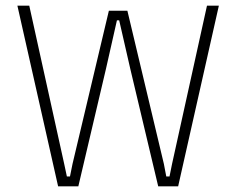

<svg xmlns="http://www.w3.org/2000/svg" viewBox="-20 -659 836 679"><path d="M185.5 0 41.5 -639H83.5L207 -79.5L216.5 -35H227.5L236.5 -79.5L365 -621H430.5L559.5 -79.5L568 -35H579.5L588.5 -79.5L712 -639H754L610 0H539.5L441 -414.5L401.5 -587H393.5L354.5 -414.5L257 0Z"/></svg>

Font: Anek Tamil Medium ExtraLight
Style: Regular
Weight: 250
Version: Version 1.003